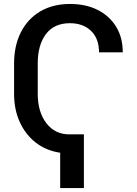

<svg xmlns="http://www.w3.org/2000/svg" viewBox="-20 -757 684 960"><path d="M399.5 183.2H280.9V6.7Q211.6 -3.6 159.8 -43.3Q108 -83.1 79.2 -146Q50.4 -208.8 50.4 -288V-438.9Q50.4 -528.8 84.5 -595.9Q118.6 -663 181.5 -700.1Q244.3 -737.2 330.6 -737.2Q408.7 -737.2 467.9 -707.6Q527 -677.9 560.4 -623.8Q593.8 -569.6 593.8 -495.4H475.1Q475.1 -564.3 435.2 -602.6Q395.2 -641 329.5 -641Q251.1 -641 209.9 -586.8Q168.7 -532.7 168.7 -439.3V-288Q168.7 -197.4 211.6 -141.3Q254.6 -85.2 326 -85.2H399.5Z"/></svg>

Font: Linik Sans Medium
Style: Regular
Weight: 500
Designer: Rasmus Andersson (font), Cristiano Sobral (main changes)
Foundry: rsms
Version: Version 3.018;June 1, 2022;FontCreator 14.0.0.2814 64-bit; t